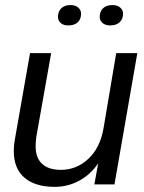

<svg xmlns="http://www.w3.org/2000/svg" viewBox="-20 -725 568 755"><path d="M194.8 9.8Q118.7 9.8 76.4 -26.1Q34.2 -62 34.2 -130.9Q34.2 -154.8 38.1 -174.8L98.1 -516.1H181.2L123 -188Q120.1 -166.5 120.1 -149.9Q120.1 -104.5 145.5 -80.8Q170.9 -57.1 219.2 -57.1Q281.2 -57.1 327.6 -100.6Q374 -144 387.2 -221.2L437 -516.1H520L430.2 0H351.1L366.2 -83Q336.4 -38.6 291.5 -14.4Q246.6 9.8 194.8 9.8ZM248 -625Q229.5 -625 218.8 -634.5Q208 -644 208 -659.2Q208 -679.7 220.9 -692.4Q233.9 -705.1 257.8 -705.1Q276.4 -705.1 287.6 -695.3Q298.8 -685.5 298.8 -670.9Q298.8 -649.9 285.9 -637.5Q272.9 -625 248 -625ZM413.1 -625Q394.5 -625 383.3 -634.5Q372.1 -644 372.1 -659.2Q372.1 -679.7 385 -692.4Q397.9 -705.1 422.9 -705.1Q441.4 -705.1 452.6 -695.3Q463.9 -685.5 463.9 -670.9Q463.9 -650.4 450.7 -637.7Q437.5 -625 413.1 -625Z"/></svg>

Font: Creato Display
Style: Italic
Weight: 400
Italic angle: -10°
Version: Version 1.000